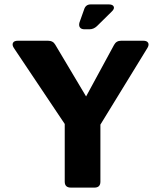

<svg xmlns="http://www.w3.org/2000/svg" viewBox="-20 -852 732 872"><path d="M302 0Q274 0 274 -27V-289L43 -634Q34 -648 39 -657.5Q44 -667 61 -667H198Q221 -667 231 -649L371 -414L498 -648Q508 -667 530 -667H631Q647 -667 652.5 -658Q658 -649 650 -635L436 -286V-27Q436 0 409 0ZM364 -719Q349 -719 343 -727.5Q337 -736 341 -750L362 -809Q369 -832 392 -832H474Q492 -832 496.5 -822Q501 -812 487 -799L420 -733Q405 -719 386 -719Z"/></svg>

Font: Pitagon Sans
Style: Bold
Weight: 700
Designer: Travis Tran
Foundry: Pitagon
Version: Version 1.001; ttfautohint (v1.8.4.7-5d5b);gftools[0.9.26]